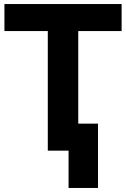

<svg xmlns="http://www.w3.org/2000/svg" viewBox="-20 -730 624 952"><path d="M2 -710V-576H217V17H320V202H466V-117H368V-576H583V-710Z"/></svg>

Font: Repo Bold
Style: Bold
Weight: 700
Designer: Stefan Peev
Foundry: Context Ltd
Version: Version 1.502